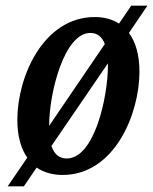

<svg xmlns="http://www.w3.org/2000/svg" viewBox="-20 -606 539 676"><path d="M200 10C385 10 471 -208 471 -353C471 -414 457 -459 434 -490L499 -586H442L399 -523C374 -539 345 -546 314 -546C132 -546 41 -335 41 -184C41 -127 54 -82 76 -51L7 50H64L109 -16C134 1 165 10 200 10ZM298 -490C321 -490 339 -478 349 -451L153 -163C153 -279 206 -490 298 -490ZM360 -376C360 -263 312 -48 215 -48C190 -48 172 -61 161 -92L360 -383C360 -376 360 -376 360 -376Z"/></svg>

Font: Noto Serif Condensed Semi
Style: Italic
Weight: 600
Width: 3
Italic angle: -12°
Designer: Monotype Design Team
Foundry: Monotype Imaging Inc.
Version: Version 1.901